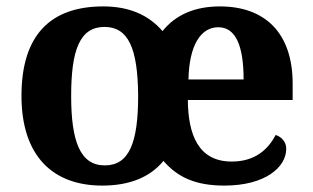

<svg xmlns="http://www.w3.org/2000/svg" viewBox="-20 -569 976 599"><path d="M299 10C384 10 448 -16 490 -67C534 -16 590 10 680 10C807 10 873 -47 873 -105C873 -127 858 -142 840 -148C816 -102 775 -65 703 -65C598 -65 567 -150 566 -257H893V-308C893 -467 806 -549 666 -549C588 -549 528 -523 487 -472C443 -523 382 -549 302 -549C136 -549 47 -458 47 -270C47 -82 145 10 299 10ZM307 -53C230 -53 202 -128 202 -270C202 -413 229 -485 306 -485C380 -485 410 -419 411 -270C411 -124 383 -53 307 -53ZM740 -321H568C570 -427 606 -484 661 -484C716 -484 740 -425 740 -321Z"/></svg>

Font: Noto Serif Telugu
Style: Bold
Weight: 700
Designer: Jelle Bosma - Monotype Design Team
Foundry: Monotype Imaging Inc.
Version: Version 2.005